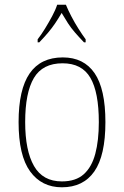

<svg xmlns="http://www.w3.org/2000/svg" viewBox="-20 -786 527 816"><path d="M243 10Q157 10 108 -57.5Q59 -125 59 -267Q59 -406 106 -474Q153 -542 247 -542Q336 -542 382 -475Q428 -408 428 -267Q428 -125 381 -57.5Q334 10 243 10ZM243 -15Q302 -15 336 -45.5Q370 -76 385 -132.5Q400 -189 400 -267Q400 -394 364 -455.5Q328 -517 246 -517Q161 -517 124 -454.5Q87 -392 87 -267Q87 -146 124.5 -80.5Q162 -15 243 -15ZM140 -619Q155 -638 171 -664Q187 -690 201.5 -717Q216 -744 223 -766H260Q269 -744 283 -717Q297 -690 313.5 -664Q330 -638 344 -619V-606H337Q315 -629 298.5 -648Q282 -667 269 -687Q256 -707 242 -731Q228 -707 214.5 -687Q201 -667 185 -648Q169 -629 147 -606H140Z"/></svg>

Font: Noto Serif Khmer SemiCondensed Thin
Style: Regular
Weight: 250
Width: 4
Designer: Danh Hong and the Monotype Design Team
Foundry: Monotype Imaging Inc.
Version: Version 2.004